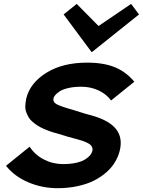

<svg xmlns="http://www.w3.org/2000/svg" viewBox="-20 -965 741 996"><path d="M601.1 -183.1Q593.3 -151.9 576.2 -123.5Q559.1 -95.2 531 -70.6Q502.9 -45.9 466.8 -27.8Q430.7 -9.8 382.3 0.7Q334 11.2 278.8 11.2Q198.2 11.2 126.7 -19.3Q55.2 -49.8 11.2 -105L133.8 -204.1Q160.6 -162.1 207.3 -137.9Q253.9 -113.8 306.2 -113.8Q344.7 -113.8 374.5 -120.4Q404.3 -127 421.1 -137.7Q438 -148.4 446.8 -158.7Q455.6 -168.9 458 -179.2Q461.4 -186.5 459.7 -194.8Q458 -203.1 451.9 -210.7Q445.8 -218.3 428 -226.6Q410.2 -234.9 381.8 -242.2Q341.8 -252 278.8 -272Q258.3 -277.3 241.2 -283.2Q224.1 -289.1 206.5 -296.9Q189 -304.7 175.5 -313.2Q162.1 -321.8 149.2 -332.8Q136.2 -343.8 128.9 -356Q121.6 -368.2 116 -383.5Q110.4 -398.9 111.3 -416.3Q112.3 -433.6 116.2 -454.1Q135.7 -534.7 220.5 -587.4Q305.2 -640.1 432.1 -640.1Q518.1 -640.1 576.4 -616Q634.8 -591.8 676.8 -541L556.2 -443.8Q531.7 -477.1 491 -496.1Q450.2 -515.1 400.9 -515.1Q364.3 -515.1 335.4 -508.5Q306.6 -502 291 -491.9Q275.4 -481.9 267.6 -472.9Q259.8 -463.9 257.8 -456.1Q252.9 -435.5 274.9 -423.8Q296.9 -412.1 361.8 -394Q434.6 -370.6 455.1 -366.2Q545.9 -340.8 581.8 -295.7Q617.7 -250.5 601.1 -183.1ZM660.2 -944.8 701.2 -890.1 457 -694.8H455.1L310.1 -890.1L377.9 -944.8L491.2 -830.1Z"/></svg>

Font: Sinkin Sans 600 SemiBold Italic
Style: Regular
Weight: 600
Italic angle: -112°
Designer: Keith Bates
Foundry: K-Type
Version: Sinkin Sans (version 1.0)  by Keith Bates   •   © 2014   www